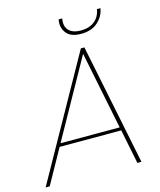

<svg xmlns="http://www.w3.org/2000/svg" viewBox="-144 -957 871 1047"><g transform="rotate(-15 291.5 -433.5)"><path d="M500 0 461 -194H113L5 0H-18L364 -683H384L523 0ZM523 -863Q516 -822 481 -790.5Q446 -759 387 -759Q328 -759 304 -790.5Q280 -822 287 -863L288 -867H308Q300 -824 322 -800.5Q344 -777 390 -777Q437 -777 467 -800.5Q497 -824 504 -867H524ZM457 -212 368 -651 123 -212Z"/></g></svg>

Font: Poppins Thin
Style: Italic
Weight: 250
Italic angle: -10°
Designer: Ninad Kale (Devanagari), Jonny Pinhorn (Latin)
Foundry: Indian Type Foundry
Version: Version 3.200;PS 1.000;hotconv 16.6.54;makeotf.lib2.5.65590